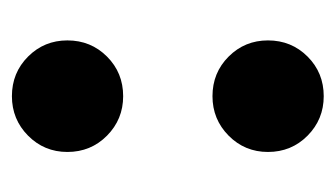

<svg xmlns="http://www.w3.org/2000/svg" viewBox="-138 -406 553 316"><g transform="rotate(-90 138.0 -247.5)"><path d="M138.2 9.3Q100.1 9.3 73.2 -17.3Q46.4 -43.9 46.4 -82.5Q46.4 -120.6 73.2 -147.2Q100.1 -173.8 138.2 -173.8Q176.8 -173.8 203.4 -147.2Q230 -120.6 230 -82.5Q230 -43.9 203.4 -17.3Q176.8 9.3 138.2 9.3ZM138.2 -320.8Q100.1 -320.8 73.2 -347.4Q46.4 -374 46.4 -412.6Q46.4 -450.7 73.2 -477.3Q100.1 -503.9 138.2 -503.9Q176.8 -503.9 203.4 -477.3Q230 -450.7 230 -412.6Q230 -374 203.4 -347.4Q176.8 -320.8 138.2 -320.8Z"/></g></svg>

Font: Inter 28pt ExtraBold
Style: Regular
Weight: 800
Designer: Rasmus Andersson
Foundry: rsms
Version: Version 4.001;git-66647c0bb